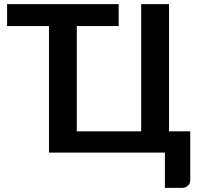

<svg xmlns="http://www.w3.org/2000/svg" viewBox="-20 -743 972 935"><path d="M14.5 -723H558V-616H354V-103.5H667.5V-723H803V-103.5H906.5V133.5Q906.5 151 894.8 161.5Q883 172 864 172H783V0H218.5V-616H14.5Z"/></svg>

Font: Lato
Style: Bold
Weight: 700
Designer: Lukasz Dziedzic
Foundry: tyPoland Lukasz Dziedzic
Version: Version 2.007; 2014-02-27